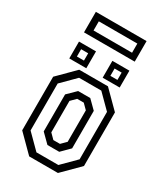

<svg xmlns="http://www.w3.org/2000/svg" viewBox="-209 -946 898 1036"><g transform="rotate(30 240.0 -428.0)"><path d="M150.5 0 47.5 -103V-437L150.5 -540H329.5L432.5 -437V-103L329.5 0ZM173.5 -38.5H310L394 -122.5V-418L310 -502H171.5L87 -417.5V-125ZM205 -102.5 151 -156V-386.5L203 -437.5H278.5L329.5 -387V-153.5L278.5 -102.5ZM219.5 -141.5H260.5L291 -172V-368L260.5 -398.5H219.5L189 -368V-172ZM281.5 -566V-671H387.5V-566ZM73.5 -566V-671H179.5V-566ZM104 -595.5H148V-641H104ZM312.5 -595.5H356.5V-641H312.5ZM72 -727.5V-855.5H388V-727.5ZM111.5 -762H351.5V-819H111.5Z"/></g></svg>

Font: Tourney Condensed
Style: Regular
Weight: 400
Width: 3
Designer: Tyler Finck
Foundry: Etcetera Type Co
Version: Version 1.010; ttfautohint (v1.8.3)